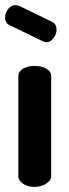

<svg xmlns="http://www.w3.org/2000/svg" viewBox="-22 -734 271 754"><path d="M-2 -665Q-2 -683 10 -698.5Q22 -714 38 -714Q41 -714 51 -712L183 -648Q200 -640 200 -617Q200 -600 188 -584Q176 -568 160 -568Q156 -568 146 -572L16 -635Q-2 -643 -2 -665ZM50 -41V-435Q50 -453 68 -464Q86 -475 114 -475Q142 -475 160.5 -464Q179 -453 179 -435V-41Q179 -26 159.5 -13Q140 0 114 0Q87 0 68.5 -12.5Q50 -25 50 -41Z"/></svg>

Font: Terminal Dosis
Style: Bold
Weight: 700
Designer: EdgarTolentino, PabloImpallari, IginoMarini
Foundry: EdgarTolentino, PabloImpallari, IginoMarini
Version: Version 1.006